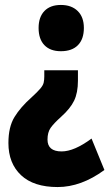

<svg xmlns="http://www.w3.org/2000/svg" viewBox="-20 -583 442 776"><path d="M295 -257Q295 -208 279.5 -176Q264 -144 227 -111Q197 -84 184.5 -66Q172 -48 172 -19Q172 29 229 29Q280 29 350 -23L402 104Q308 173 213 173Q116 173 65 125Q14 77 14 -5Q14 -70 38.5 -110Q63 -150 107 -189Q132 -212 143 -225Q154 -238 156.5 -249Q159 -260 159 -274V-299H295ZM319 -470Q319 -425 295 -400.5Q271 -376 226 -376Q183 -376 159.5 -400.5Q136 -425 136 -470Q136 -514 159.5 -538.5Q183 -563 226 -563Q269 -563 294 -538.5Q319 -514 319 -470Z"/></svg>

Font: Noto Sans Gujarati UI ExtraCondensed Black
Style: Regular
Weight: 900
Width: 2
Designer: Jelle Bosma - Monotype Design Team, Universal Thirst
Foundry: Monotype Imaging Inc.
Version: Version 2.106; ttfautohint (v1.8.4.7-5d5b)